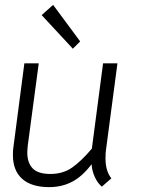

<svg xmlns="http://www.w3.org/2000/svg" viewBox="-20 -760 588 788"><path d="M33 -124Q33 -145 35 -156L80 -500H139L94 -163Q92 -143 92 -134Q92 -92 114 -69Q136 -46 187 -46Q238 -46 275.5 -72Q313 -98 357 -150L403 -500H462L415 -145Q413 -133 413 -110Q413 -58 437 -28L398 6Q379 -10 368 -36Q357 -62 356 -86Q317 -35 275 -13.5Q233 8 182 8Q109 8 71 -26Q33 -60 33 -124ZM151 -698 198 -740 309 -590 279 -560Z"/></svg>

Font: Bellota Text
Style: Italic
Weight: 400
Italic angle: -7.5°
Designer: Kemie Guaida
Foundry: Kemie Guaida
Version: Version 4.001